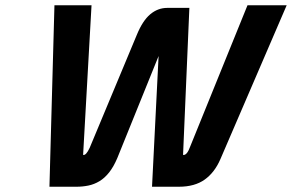

<svg xmlns="http://www.w3.org/2000/svg" viewBox="-20 -710 1110 730"><path d="M328 -690 296 -121Q307 -118 321 -148L500 -577Q522 -631 551 -655.5Q580 -680 616 -680H700L676 -121Q691 -118 704 -155L921 -690H1070L818 -105Q796 -54 758 -27Q720 0 660 0H558L583 -497L426 -109Q412 -76 395 -54.5Q378 -33 358 -21Q338 -9 316 -4.5Q294 0 271 0H168L187 -690Z"/></svg>

Font: Panefresco 999wt
Style: Italic
Weight: 900
Version: Version 1.001